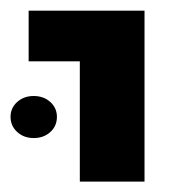

<svg xmlns="http://www.w3.org/2000/svg" viewBox="-29 -601 373 368"><path d="M0 -252.9ZM124 -483.4H25.9V-580.6H248V-252.9H124ZM-8.8 -377Q-8.8 -394 3.9 -405.5Q16.6 -417 35.6 -417Q54.7 -417 67.4 -405.5Q80.1 -394 80.1 -377Q80.1 -359.4 67.4 -347.9Q54.7 -336.4 35.6 -336.4Q16.6 -336.4 3.9 -348.1Q-8.8 -359.9 -8.8 -377Z"/></svg>

Font: Heebo Medium
Style: Regular
Weight: 500
Designer: Oded Ezer
Foundry: Meir Sadan
Version: Version 2.001; ttfautohint (v1.5.14-ce02) -l 8 -r 50 -G 200 